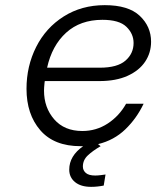

<svg xmlns="http://www.w3.org/2000/svg" viewBox="-20 -564 607 746"><path d="M470 -161H538Q511 -104 467 -61.5Q423 -19 361 -4L371 4Q340 22 321 40Q302 58 302 83Q302 98 313.5 108Q325 118 350 118Q359 118 371.5 116.5Q384 115 390 114L383 157Q358 162 334 162Q294 162 271.5 143.5Q249 125 249 95Q249 42 303 4H293Q190 4 136.5 -58Q83 -120 83 -219Q83 -307 120.5 -381.5Q158 -456 227.5 -500Q297 -544 387 -544Q479 -544 523 -502.5Q567 -461 567 -402Q567 -359 544 -324.5Q521 -290 476 -269.5Q431 -249 366 -249H154L153 -242Q151 -222 151 -212Q151 -146 190.5 -100.5Q230 -55 300 -55Q354 -55 398.5 -84Q443 -113 470 -161ZM163 -301H368Q436 -301 467.5 -328.5Q499 -356 499 -397Q499 -433 471 -460Q443 -487 378 -487Q292 -487 237 -437Q182 -387 163 -301Z"/></svg>

Font: Be Vietnam Light
Style: Italic
Weight: 300
Italic angle: -9.222°
Designer: Gabriel Lam
Foundry: TypeRant
Version: Version 3.000